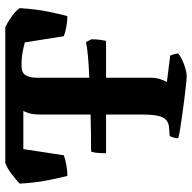

<svg xmlns="http://www.w3.org/2000/svg" viewBox="-20 -724 744 745"><g transform="rotate(-90 352.5 -352.0)"><path d="M130 -313Q130 -339 132 -353Q134 -367 137 -371Q206 -371 280 -373V-562Q280 -595 285 -611Q290 -627 294 -634H146L122 -477Q110 -472 86.5 -467.5Q63 -463 42 -463Q36 -485 25.5 -536.5Q15 -588 12 -648Q26 -662 50 -680Q74 -698 93 -704H619Q638 -695 660 -679.5Q682 -664 693 -648Q689 -585 679.5 -538.5Q670 -492 662 -463Q641 -463 618 -467.5Q595 -472 584 -477L560 -628Q547 -632 523.5 -636.5Q500 -641 469 -641Q441 -641 432 -624Q423 -607 423 -583V-378Q473 -380 509.5 -383.5Q546 -387 561 -391L572 -370Q572 -350 570 -336Q568 -322 566 -313H423V-143Q423 -119 417 -101.5Q411 -84 406 -77L509 -64Q510 -61 513 -53Q516 -45 517 -33Q501 -20 473.5 -10Q446 0 428 0Q421 0 397 -2.5Q373 -5 341.5 -9Q310 -13 278 -17.5Q246 -22 221.5 -26Q197 -30 188 -33Q188 -42 191 -52Q194 -62 197 -66L233 -69Q259 -72 269.5 -94.5Q280 -117 280 -168V-313Z"/></g></svg>

Font: Texturina
Style: Bold
Weight: 700
Designer: Guillermo Torres Carreño
Foundry: Omnibus-Type
Version: Version 1.002; ttfautohint (v1.8.3)